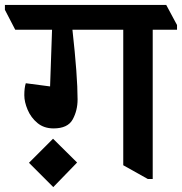

<svg xmlns="http://www.w3.org/2000/svg" viewBox="-64 -683 741 782"><path d="M0 0ZM657 -581V-562H558V46H538L438 -10V-562H231Q252 -373 252 -278Q252 -233 232 -196.5Q212 -160 154 -160Q115 -160 88.5 -182Q62 -204 48.5 -236Q35 -268 35 -295Q35 -325 41 -344L140 -331L148 -562H-2L-44 -643V-663H613ZM250 -21 153 79 54 -20 152 -118Z"/></svg>

Font: Martel ExtraBold
Style: Regular
Weight: 800
Designer: Dan Reynolds
Foundry: Dan Reynolds
Version: Version 1.001; ttfautohint (v1.1) -l 5 -r 5 -G 72 -x 0 -D la